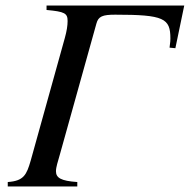

<svg xmlns="http://www.w3.org/2000/svg" viewBox="-20 -673 685 693"><path d="M645 -653H148V-637C214 -631 224 -625 224 -597C224 -581 221 -561 214 -536L91 -94C76 -42 66 -20 8 -16V0H259V-16C200 -20 182 -31 182 -55C182 -70 189 -90 196 -115L328 -588C335 -614 350 -620 396 -620C572 -620 595 -607 595 -534C595 -528 595 -523 592 -501L613 -499Z"/></svg>

Font: XITS
Style: Italic
Weight: 400
Italic angle: -16.33°
Designer: MicroPress Inc., with final additions and corrections provided by Coen Hoffman, Elsevier (retired)
Version: Version 1.107